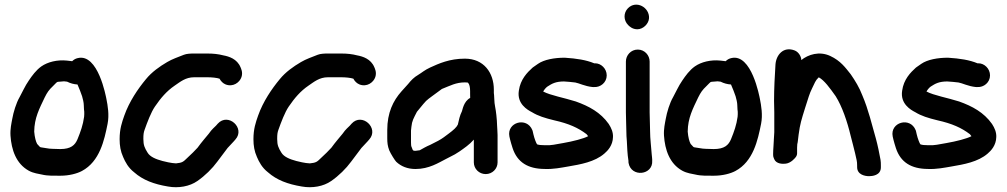

<svg xmlns="http://www.w3.org/2000/svg" viewBox="-20 -718 4326 825"><path d="M282.8 -455.9 267.1 -457.7C225.9 -461.9 185.2 -451.9 157.8 -432.8C135.1 -416.8 117.5 -392.4 103.8 -372C88 -349.8 74 -317.8 64.2 -300.6C49.6 -275.6 37.6 -235.7 32.6 -207C29.5 -189.7 23.2 -163.7 25.1 -135C29.1 -74.9 48.8 -15 103.3 15.3C124.8 27.2 147.5 28.9 159.4 31.9C185.4 38.4 215.6 37 240 37C276.9 37 310.8 28 331.8 16.8C408.8 -24.2 428.2 -115.7 442.3 -186.1C449.9 -224.4 443 -264.1 437.2 -293.1C435.3 -301.9 401.7 -490 313.9 -468.3C304.6 -466 298.6 -463 290 -455C289.5 -455.1 289.1 -455.3 282.8 -455.9ZM205.4 -78.5C195.1 -78.5 188.4 -79.9 181.6 -80.9L156.2 -84.9C152 -85.8 151.8 -85.5 139.7 -99.4C134.1 -109.3 129.1 -127.5 127 -152.4C127.6 -211.3 149.2 -251.2 172.2 -299.6C183.2 -321.4 189.7 -331.2 208.3 -348.8C228.9 -368.4 219.4 -365.7 243.6 -367.6C259.5 -368.9 249.5 -369.1 268.3 -367.1C283.2 -359.6 296.8 -356.2 313 -354.9C320.1 -338.9 328.9 -316.3 332.8 -304.2C336 -293.9 340 -276.4 340 -267C339.7 -255.2 342 -238.4 342 -238C341.9 -231 342.5 -223.5 341.4 -216.3C336.7 -181.2 326.3 -152.2 312.9 -119.5C302.3 -94.7 285.2 -77.5 238.8 -77.5C227 -77.5 217.2 -78.5 205.4 -78.5Z M1013.4 -429.3C998.5 -464.9 964.2 -475.5 939.6 -480.1C918.3 -485.7 896.6 -488 871.1 -488H814C799.1 -488 782 -487.4 770 -482.6C746.5 -473.2 719.7 -464.1 698.4 -451.4C665 -431.8 632.1 -408.4 607.2 -377.9C572.9 -336.6 535.4 -281.8 514.1 -221.3C503.8 -192.1 494 -164.1 494 -119.9C494 -92.3 497.9 -68 509.1 -43.3C518.3 -21.7 531.2 2.8 556.4 22.3C594.2 55.8 641.9 73.5 701.8 83.4C747 91.7 795.2 82.9 827.9 59.9C860.4 37.6 892.2 6.2 914 -23.7C927.3 -42.7 941.4 -58.8 958 -82.2C964.9 -90 973.5 -98.2 984.6 -110.7L991.5 -118.6C1035.3 -167.3 960.2 -236.1 915.5 -186.4L908.3 -178.2C902.3 -171.4 890.5 -163.4 877.1 -143.5C863.1 -126.2 847 -108.3 828.9 -83.3C819.5 -72.8 799.1 -52.3 784.6 -39.4C767.3 -22.5 763.7 -18.8 736.4 -16C716.6 -16.5 685.9 -24.2 678 -26.3C650.3 -33.8 624.7 -43.9 613.8 -62.6C601.7 -82.2 596 -94 596 -120.8C596 -140 597.2 -148.6 601 -159.4C612.7 -192.3 628.9 -235.6 645.7 -260.1C670.8 -296.9 696.2 -326.7 730.6 -350.1C754.5 -366.3 777.3 -386 814 -386H871.1C890.3 -386 911.7 -383.8 923.3 -379.9C929 -369 938.3 -359.7 949.5 -355.2C981.3 -342.6 1010.1 -363.7 1017.7 -387.1C1024.4 -407.8 1015.5 -423.7 1013.4 -429.3Z M1588.4 -429.3C1573.5 -464.9 1539.2 -475.5 1514.6 -480.1C1493.3 -485.7 1471.6 -488 1446.1 -488H1389C1374.1 -488 1357 -487.4 1345 -482.6C1321.5 -473.2 1294.7 -464.1 1273.4 -451.4C1240 -431.8 1207.1 -408.4 1182.2 -377.9C1147.9 -336.6 1110.4 -281.8 1089.1 -221.3C1078.8 -192.1 1069 -164.1 1069 -119.9C1069 -92.3 1072.9 -68 1084.1 -43.3C1093.3 -21.7 1106.2 2.8 1131.4 22.3C1169.2 55.8 1216.9 73.5 1276.8 83.4C1322 91.7 1370.2 82.9 1402.9 59.9C1435.4 37.6 1467.2 6.2 1489 -23.7C1502.3 -42.7 1516.4 -58.8 1533 -82.2C1539.9 -90 1548.5 -98.2 1559.6 -110.7L1566.5 -118.6C1610.3 -167.3 1535.2 -236.1 1490.5 -186.4L1483.3 -178.2C1477.3 -171.4 1465.5 -163.4 1452.1 -143.5C1438.1 -126.2 1422 -108.3 1403.9 -83.3C1394.5 -72.8 1374.1 -52.3 1359.6 -39.4C1342.3 -22.5 1338.7 -18.8 1311.4 -16C1291.6 -16.5 1260.9 -24.2 1253 -26.3C1225.3 -33.8 1199.7 -43.9 1188.8 -62.6C1176.7 -82.2 1171 -94 1171 -120.8C1171 -140 1172.2 -148.6 1176 -159.4C1187.7 -192.3 1203.9 -235.6 1220.7 -260.1C1245.8 -296.9 1271.2 -326.7 1305.6 -350.1C1329.5 -366.3 1352.3 -386 1389 -386H1446.1C1465.3 -386 1486.7 -383.8 1498.3 -379.9C1504 -369 1513.3 -359.7 1524.5 -355.2C1556.3 -342.6 1585.1 -363.7 1592.7 -387.1C1599.4 -407.8 1590.5 -423.7 1588.4 -429.3Z M1746 -106.5V-157C1746.4 -160.1 1747.3 -167.4 1747.8 -173.4C1750.2 -198.8 1757.3 -209.8 1771.5 -237.7C1776.5 -244.2 1793.8 -265.1 1798.8 -270.9L1810.7 -284.2C1821.8 -295 1849.3 -313.4 1870 -329.3C1873.5 -332.1 1876.7 -334.5 1878.6 -335.7C1914.7 -349.9 1939.2 -364 1977.5 -364C1981 -364 1984.9 -363.8 1989.6 -363.3C1989.6 -363.3 2000 -358.5 2000 -326.5V-315.2C1999.7 -310.4 1999.8 -303.1 2000.3 -297.3C1971.8 -281.9 1967.3 -245 1965 -240.3C1955.1 -220.5 1951.9 -202.2 1947.3 -182.7C1942 -171.2 1928.7 -159.1 1907 -143.1L1886.4 -127.8C1873.3 -118.1 1855 -108.5 1828.4 -95.5C1812 -88.9 1796.3 -79.4 1783.6 -72.4C1778.7 -71.5 1766.7 -70 1765.5 -70C1761 -70 1759 -70.2 1756.1 -71.2C1755.5 -71.7 1754.6 -72.6 1753.5 -73.8C1751.5 -78.8 1748.3 -86.2 1747 -90.4C1746.8 -95.8 1746 -95.7 1746 -106.5ZM1977.5 -466C1911.2 -466 1865.3 -444.7 1828.9 -428.2C1804.5 -417.1 1791.9 -405.2 1777.8 -396.9C1758.1 -385.4 1746.5 -373 1733.7 -357.1L1722.5 -344.7C1718.4 -340.2 1712.7 -333.9 1705.3 -325.6C1668.9 -284.9 1644 -233.3 1644 -159.3V-124.3C1644 -105.3 1645.4 -90.6 1652.6 -71.9C1658.9 -56.9 1677.6 -27.5 1682.5 -22.9C1703 -3.5 1730.5 8.2 1765.5 8.2C1823.7 8.2 1864.6 -18.8 1896.6 -35.1L1914.3 -44.2C1928.2 -50.7 1942 -58.6 1954.5 -67.3C1974 -81 1996.7 -96 2016 -118.1V-20.1C2016 7.3 2038.6 30 2067 30C2095.4 30 2118 7.3 2118 -20.1V-137.5C2118 -145.4 2117.7 -152.6 2117 -160.2C2116.9 -165.3 2116.8 -168.7 2116 -177.5C2115.9 -183.1 2115.5 -192.6 2114.9 -200.3L2112.8 -223.5C2110.4 -250.5 2104 -269.5 2104 -290.9C2104 -306.2 2102 -315.7 2102 -318.4V-332.6C2102 -405.5 2058.9 -466 1977.5 -466Z M2537.5 -446H2533.2C2498.6 -460.4 2457.6 -466.7 2406.9 -470C2406.9 -470 2405.9 -470 2405.3 -470C2363.3 -470 2318 -462.2 2291.5 -443.6L2270.3 -428.8C2269.7 -428.4 2268.6 -427.5 2267.9 -426.9C2246.1 -407.2 2216 -377.2 2209.4 -328.3C2200.5 -272.1 2246.1 -245.9 2266 -235.8C2292.2 -219.7 2320.7 -211 2361 -201.1C2424.7 -186.9 2464.8 -168.5 2500.3 -141.5C2501.6 -140 2504 -137 2507.2 -132.8C2488.1 -122.4 2441.3 -110.5 2400.3 -103.4C2367.8 -97.7 2346.8 -92.5 2323.5 -94C2323.5 -94 2322.6 -94 2321.9 -94C2304 -94 2295.3 -95.2 2287.8 -97.8C2284.3 -102.2 2276.4 -121.9 2272 -140.9L2268.8 -154.9C2268.6 -155.8 2268.1 -157.4 2267.6 -158.5C2243.9 -217.8 2156.5 -192.8 2168.8 -131.6L2172 -117.8C2174.5 -106.7 2178.1 -96.6 2182.7 -81.2C2202.9 -20.4 2248.6 7.4 2319.6 8C2357.1 9.7 2391.5 2.5 2421.4 -2.6C2473.6 -11.6 2535.5 -21.9 2577.1 -58.3C2591.1 -70.2 2613.2 -93.1 2613.9 -129.3C2614.8 -149.2 2607.2 -167.6 2595.5 -185.5C2560.6 -235 2510.7 -261.8 2454.3 -281.9C2404.1 -297.9 2346.3 -307.8 2314 -324.7C2318.4 -332.8 2325.5 -341.2 2332 -345.9C2352.7 -359.4 2367.9 -367.6 2402.7 -368C2418.7 -366.9 2437.3 -365.6 2451.9 -363.5C2466.8 -361.1 2493.4 -347.3 2525.3 -344.1C2525.9 -344.1 2527 -344 2527.8 -344H2533.3C2559.7 -342.3 2587 -363.3 2587 -394C2587 -423.8 2562 -446 2537.5 -446Z M2669.4 -234.6C2669.4 -207.7 2671.4 -174.4 2671.4 -152.1C2671.4 -139.4 2672.1 -126.8 2673.5 -111.6C2674.8 -86 2675.6 -56.5 2680.4 -26.9V-22.3C2680.4 -21.2 2680.6 -19.3 2680.8 -17.9C2692 45.6 2786.8 34.9 2782.4 -27.6V-32.6C2782.4 -39.7 2781.2 -42.8 2780.3 -55.2C2778.1 -87.1 2773.4 -123.1 2773.4 -152.1C2773.4 -178.7 2771.4 -210.1 2771.4 -234.6V-453.5C2771.4 -480.5 2750 -505 2720.4 -505C2690.8 -505 2669.4 -480.5 2669.4 -453.5ZM2768.8 -639.9C2771.3 -686.5 2713.5 -718.7 2678 -682.4C2658.6 -662.5 2658.6 -630.5 2679.4 -610C2684.1 -605.2 2697.1 -592.3 2718.4 -592.2C2743.6 -592.2 2767.4 -615.6 2768.8 -639.9Z M3090.8 -455.9 3075.1 -457.7C3033.9 -461.9 2993.2 -451.9 2965.8 -432.8C2943.1 -416.8 2925.5 -392.4 2911.8 -372C2896 -349.8 2882 -317.8 2872.2 -300.6C2857.6 -275.6 2845.6 -235.7 2840.6 -207C2837.5 -189.7 2831.2 -163.7 2833.1 -135C2837.1 -74.9 2856.8 -15 2911.3 15.3C2932.8 27.2 2955.5 28.9 2967.4 31.9C2993.4 38.4 3023.6 37 3048 37C3084.9 37 3118.8 28 3139.8 16.8C3216.8 -24.2 3236.2 -115.7 3250.3 -186.1C3257.9 -224.4 3251 -264.1 3245.2 -293.1C3243.3 -301.9 3209.7 -490 3121.9 -468.3C3112.6 -466 3106.6 -463 3098 -455C3097.5 -455.1 3097.1 -455.3 3090.8 -455.9ZM3013.4 -78.5C3003.1 -78.5 2996.4 -79.9 2989.6 -80.9L2964.2 -84.9C2960 -85.8 2959.8 -85.5 2947.7 -99.4C2942.1 -109.3 2937.1 -127.5 2935 -152.4C2935.6 -211.3 2957.2 -251.2 2980.2 -299.6C2991.2 -321.4 2997.7 -331.2 3016.3 -348.8C3036.9 -368.4 3027.4 -365.7 3051.6 -367.6C3067.5 -368.9 3057.5 -369.1 3076.3 -367.1C3091.2 -359.6 3104.8 -356.2 3121 -354.9C3128.1 -338.9 3136.9 -316.3 3140.8 -304.2C3144 -293.9 3148 -276.4 3148 -267C3147.7 -255.2 3150 -238.4 3150 -238C3149.9 -231 3150.5 -223.5 3149.4 -216.3C3144.7 -181.2 3134.3 -152.2 3120.9 -119.5C3110.3 -94.7 3093.2 -77.5 3046.8 -77.5C3035 -77.5 3025.2 -78.5 3013.4 -78.5Z M3305 -117.3V-115C3305 -101.9 3302 -77.2 3302 -56C3302 -48.3 3301.5 -46.9 3306.5 -34.6C3315.3 -12.9 3343.6 -13.2 3356.5 -14.8C3379.6 -17.6 3396.8 -40 3397.7 -41C3401.5 -44.9 3405 -51.9 3405 -58.7V-83.6C3405.3 -88 3405.5 -90.8 3405.8 -98.3C3408.9 -109.7 3408.6 -120 3411.6 -139.6C3418 -186.8 3423.2 -201.9 3439.3 -253.8C3453.4 -297.3 3457.9 -315.3 3469.3 -338.1C3480.7 -361 3483.3 -371.6 3496.9 -384.6C3496.9 -384.6 3497.5 -385 3498.5 -385.6C3521.9 -372.8 3545.3 -340.6 3570.7 -304.8C3598.7 -260.2 3620.4 -196.2 3635 -135.3C3642.1 -105.3 3648.6 -85.5 3654.3 -59.3C3660.5 -29.8 3663 -27.3 3663 -6V0C3663 33.3 3697.8 39 3714 39C3726.6 39 3765 36.5 3765 1V-6C3765 -15.6 3764.9 -23.8 3763.5 -31.4C3758.5 -59 3751.5 -93.6 3743.6 -122.5C3726.2 -182.6 3711.7 -246.8 3685.4 -308.1C3672.4 -342.4 3654.4 -371.3 3635.9 -398.2C3635.6 -398.6 3635.2 -399.2 3634.8 -399.7C3612.9 -426.9 3592.4 -456.7 3547.1 -477.7C3500.5 -499.2 3452.9 -483.9 3423.1 -459.9C3423.2 -474.2 3412.1 -494.6 3394.4 -501.3C3345.9 -519.9 3314.8 -481.6 3312.1 -440.6C3309.1 -393.8 3306 -337.6 3306 -284.3C3306.7 -265.1 3307 -250.3 3307 -235V-150C3307 -137.7 3305 -127.7 3305 -117.3Z M4184.5 -446H4180.2C4145.6 -460.4 4104.6 -466.7 4053.9 -470C4053.9 -470 4052.9 -470 4052.3 -470C4010.3 -470 3965 -462.2 3938.5 -443.6L3917.3 -428.8C3916.7 -428.4 3915.6 -427.5 3914.9 -426.9C3893.1 -407.2 3863 -377.2 3856.4 -328.3C3847.5 -272.1 3893.1 -245.9 3913 -235.8C3939.2 -219.7 3967.7 -211 4008 -201.1C4071.7 -186.9 4111.8 -168.5 4147.3 -141.5C4148.6 -140 4151 -137 4154.2 -132.8C4135.1 -122.4 4088.3 -110.5 4047.3 -103.4C4014.8 -97.7 3993.8 -92.5 3970.5 -94C3970.5 -94 3969.6 -94 3968.9 -94C3951 -94 3942.3 -95.2 3934.8 -97.8C3931.3 -102.2 3923.4 -121.9 3919 -140.9L3915.8 -154.9C3915.6 -155.8 3915.1 -157.4 3914.6 -158.5C3890.9 -217.8 3803.5 -192.8 3815.8 -131.6L3819 -117.8C3821.5 -106.7 3825.1 -96.6 3829.7 -81.2C3849.9 -20.4 3895.6 7.4 3966.6 8C4004.1 9.7 4038.5 2.5 4068.4 -2.6C4120.6 -11.6 4182.5 -21.9 4224.1 -58.3C4238.1 -70.2 4260.2 -93.1 4260.9 -129.3C4261.8 -149.2 4254.2 -167.6 4242.5 -185.5C4207.6 -235 4157.7 -261.8 4101.3 -281.9C4051.1 -297.9 3993.3 -307.8 3961 -324.7C3965.4 -332.8 3972.5 -341.2 3979 -345.9C3999.7 -359.4 4014.9 -367.6 4049.7 -368C4065.7 -366.9 4084.3 -365.6 4098.9 -363.5C4113.8 -361.1 4140.4 -347.3 4172.3 -344.1C4172.9 -344.1 4174 -344 4174.8 -344H4180.3C4206.7 -342.3 4234 -363.3 4234 -394C4234 -423.8 4209 -446 4184.5 -446Z"/></svg>

Font: Take Off
Style: YouHoser
Weight: 400
Foundry: Cannot Into Space Fonts
Version: Version 0.89